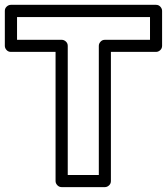

<svg xmlns="http://www.w3.org/2000/svg" viewBox="-56 -746 688 791"><path d="M-36.1 -557.1V-701.2Q-36.1 -711.9 -28.3 -719Q-20.5 -726.1 -11.2 -726.1H586.9Q597.7 -726.1 604.7 -718.3Q611.8 -710.4 611.8 -701.2V-557.1Q611.8 -546.4 604 -539.3Q596.2 -532.2 586.9 -532.2H400.9V0Q400.9 10.7 393.1 17.8Q385.3 24.9 376 24.9H198.2Q187.5 24.9 180.2 17.1Q172.9 9.3 172.9 0V-532.2H-11.2Q-22 -532.2 -29.1 -540Q-36.1 -547.9 -36.1 -557.1ZM14.2 -582H198.2Q207.5 -582 215.3 -575Q223.1 -567.9 223.1 -557.1V-24.9H351.1V-557.1Q351.1 -566.4 358.2 -574.2Q365.2 -582 376 -582H562V-675.8H14.2Z"/></svg>

Font: Trueno Bold Outline
Style: Regular
Weight: 700
Width: 6
Designer: Julieta Ulanovsky
Foundry: Julieta Ulanovsky
Version: Version 3.001b | FøM Fix